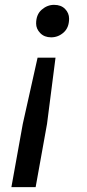

<svg xmlns="http://www.w3.org/2000/svg" viewBox="-20 -552 357 792"><path d="M191 -398Q163 -398 146 -415.5Q129 -433 129 -455Q129 -492 152 -512Q175 -532 203 -532Q232 -532 248.5 -515Q265 -498 265 -475Q265 -438 242.5 -418Q220 -398 191 -398ZM127 220H27L74 -41L135 -314H209L174 -41Z"/></svg>

Font: ABeeZee
Style: Italic
Weight: 400
Italic angle: -10°
Designer: Anja Meiners
Foundry: Anja Meiners
Version: Version 1.003; ttfautohint (v1.8.3)